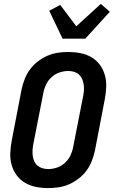

<svg xmlns="http://www.w3.org/2000/svg" viewBox="-20 -947 590 979"><path d="M225 12Q193 12 163 6Q133 0 107.5 -15Q82 -30 64.5 -54Q47 -78 39 -107Q31 -136 32.5 -168Q34 -200 40 -231L90 -491Q96 -518 106 -544Q116 -570 133 -593Q150 -616 173.5 -634Q197 -652 222.5 -663Q248 -674 274.5 -678Q301 -682 328 -682Q360 -682 390.5 -676Q421 -670 446.5 -655Q472 -640 489.5 -616Q507 -592 515 -563Q523 -534 521.5 -502Q520 -470 514 -439L464 -179Q458 -152 448 -126Q438 -100 421 -77Q404 -54 380.5 -36Q357 -18 331.5 -7Q306 4 279 8Q252 12 225 12ZM227 -85Q248 -85 270.5 -92.5Q293 -100 311 -116.5Q329 -133 339 -154Q349 -175 353 -197L404 -457Q407 -472 408 -487.5Q409 -503 406.5 -518Q404 -533 398 -546Q392 -559 381.5 -568Q371 -577 357 -581Q343 -585 327 -585Q306 -585 283.5 -577.5Q261 -570 243 -553.5Q225 -537 215 -516Q205 -495 201 -473L150 -213Q147 -198 146 -182.5Q145 -167 147 -152Q149 -137 155 -124Q161 -111 172 -102Q183 -93 197 -89Q211 -85 227 -85ZM299 -750 231 -892 287 -922 369 -813 494 -927 540 -887 415 -750Z"/></svg>

Font: Lode Term
Style: Bold Italic
Weight: 700
Italic angle: -11°
Monospace: yes
Designer: Belleve Invis
Foundry: Belleve Invis
Version: Version 29.2.0